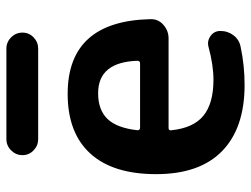

<svg xmlns="http://www.w3.org/2000/svg" viewBox="-110 -646 767 586"><g transform="rotate(-90 273.0 -353.5)"><path d="M281 -437Q230 -437 202.5 -408.5Q175 -380 168 -317Q168 -309 176 -309H372Q380 -309 380 -317Q376 -437 281 -437ZM306 10Q175 10 104.5 -58.5Q34 -127 34 -260Q34 -392 97 -461Q160 -530 279 -530Q501 -530 507 -278Q508 -254 490 -238Q472 -222 448 -222H175Q166 -222 168 -213Q175 -146 212.5 -115.5Q250 -85 322 -85Q367 -85 422 -100Q440 -105 455.5 -94Q471 -83 471 -64Q471 -41 457.5 -23.5Q444 -6 422 -2Q366 10 306 10ZM417 -717Q437 -717 451.5 -702.5Q466 -688 466 -668Q466 -648 451.5 -634Q437 -620 417 -620H141Q121 -620 106.5 -634Q92 -648 92 -668Q92 -688 106.5 -702.5Q121 -717 141 -717Z"/></g></svg>

Font: Rounded Mplus 1c Bold
Style: Bold
Weight: 700
Version: Version 1.059.20150529